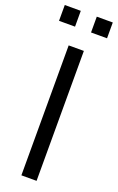

<svg xmlns="http://www.w3.org/2000/svg" viewBox="-172 -935 602 979"><g transform="rotate(20 128.5 -446.0)"><path d="M87.1 0V-705H169.5V0ZM171.7 -805.9V-891.7H258.5V-805.9ZM-2 -805.9V-891.7H84.9V-805.9Z"/></g></svg>

Font: Nunito Sans 12pt ExtraLight
Style: Regular
Weight: 200
Designer: Vernon Adams
Foundry: Vernon Adams
Version: Version 3.101;gftools[0.9.27]